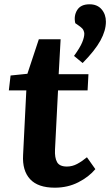

<svg xmlns="http://www.w3.org/2000/svg" viewBox="-20 -856 511 890"><path d="M29 -506 107 -514 160 -674H261L252 -512H390L386 -437H249L235 -163Q233 -125 244.5 -104.5Q256 -84 290 -84Q315 -84 337.5 -96Q360 -108 383 -127L422 -72Q392 -36 343 -11Q294 14 234 14Q156 14 119.5 -25.5Q83 -65 87 -137L102 -437H21ZM363 -563.8 323.1 -596.8Q351.3 -635.7 361 -659.6Q370.8 -683.4 370.8 -699.9Q370.8 -706.7 366.9 -715.5Q363 -724.2 352.3 -732L328.9 -748.6Q321.2 -782.6 337.7 -809.3Q354.2 -836.1 395.1 -836.1Q431.1 -836.1 451 -812.7Q470.9 -789.4 470.9 -755.4Q470.9 -714.5 445.7 -668.3Q420.4 -622.1 363 -563.8Z"/></svg>

Font: Literata 12pt
Style: Bold Italic
Weight: 700
Italic angle: -2°
Designer: Latin by Veronika Burian and Jose Scaglione. Greek by Irene Vlachou. Cyrillic by Vera Evstafieva
Foundry: TypeTogether
Version: Version 3.002